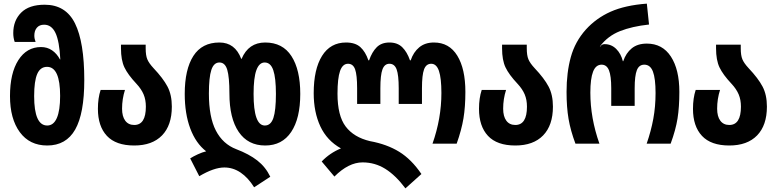

<svg xmlns="http://www.w3.org/2000/svg" viewBox="-20 -791 4278 1057"><path d="M35 -262Q35 -388 81 -460Q127 -532 206 -532Q240 -532 266.5 -514Q293 -496 310 -464H312Q307 -564 285.5 -609.5Q264 -655 223 -655Q197 -655 183 -638.5Q169 -622 169 -595Q169 -578 176 -560H61Q53 -582 53 -609Q53 -678 96.5 -721.5Q140 -765 226 -765Q342 -765 393 -662Q444 -559 444 -350Q444 -166 394 -78Q344 10 240 10Q143 10 89 -63.5Q35 -137 35 -262ZM311 -263Q311 -423 239 -423Q202 -423 185 -384Q168 -345 168 -262Q168 -100 240 -100Q275 -100 293 -141.5Q311 -183 311 -263Z M519 -192Q519 -251 534 -296H668Q652 -246 652 -193Q652 -150 669.5 -126.5Q687 -103 719 -103Q783 -103 783 -204Q783 -242 770.5 -271.5Q758 -301 731 -330Q684 -380 665 -420Q646 -460 646 -525V-545H782V-525Q782 -486 791 -464.5Q800 -443 825 -416Q878 -360 902 -314.5Q926 -269 926 -204Q926 -101 872 -45.5Q818 10 719 10Q618 10 568.5 -43Q519 -96 519 -192Z M1215 131Q1158 131 1077 179L1027 81Q1044 70 1069 58.5Q1094 47 1115 42Q1058 -2 1027.5 -83.5Q997 -165 997 -274Q997 -409 1044.5 -483Q1092 -557 1188 -557Q1274 -557 1308 -467H1310Q1348 -557 1440 -557Q1536 -557 1584.5 -482Q1633 -407 1633 -274Q1633 -139 1583 -64.5Q1533 10 1440 10Q1345 10 1294 -65Q1243 -140 1243 -276Q1243 -367 1231 -407Q1219 -447 1188 -447Q1157 -447 1143.5 -406Q1130 -365 1130 -276Q1130 -146 1168.5 -72Q1207 2 1280 30Q1351 57 1396.5 92.5Q1442 128 1468 182L1379 240Q1346 187 1304.5 159Q1263 131 1215 131ZM1499 -274Q1499 -362 1484.5 -404.5Q1470 -447 1437 -447Q1407 -447 1391.5 -405Q1376 -363 1376 -274Q1376 -100 1438 -100Q1471 -100 1485 -141.5Q1499 -183 1499 -274Z M1976 103Q1899 103 1821 181L1751 98Q1796 51 1857 26Q1780 -17 1743.5 -95.5Q1707 -174 1707 -278Q1707 -410 1753 -483.5Q1799 -557 1885 -557Q1936 -557 1964 -531.5Q1992 -506 2008 -459H2012Q2028 -505 2054 -531Q2080 -557 2124 -557Q2168 -557 2194.5 -531Q2221 -505 2237 -459H2241Q2256 -504 2288 -530.5Q2320 -557 2369 -557Q2453 -557 2497.5 -484.5Q2542 -412 2542 -285Q2542 -203 2531.5 -139.5Q2521 -76 2494 0H2361Q2410 -139 2410 -279Q2410 -361 2396.5 -400.5Q2383 -440 2354 -440Q2326 -440 2314.5 -409Q2303 -378 2303 -305V-219H2175V-305Q2175 -378 2163.5 -409Q2152 -440 2124 -440Q2097 -440 2085.5 -409Q2074 -378 2074 -305V-219H1946V-305Q1946 -378 1935 -409Q1924 -440 1896 -440Q1866 -440 1852 -400Q1838 -360 1838 -275Q1838 -154 1883 -94.5Q1928 -35 2017 -14Q2110 3 2177.5 44.5Q2245 86 2300 167L2212 246Q2158 174 2101 138.5Q2044 103 1976 103Z M2617 -192Q2617 -251 2632 -296H2766Q2750 -246 2750 -193Q2750 -150 2767.5 -126.5Q2785 -103 2817 -103Q2881 -103 2881 -204Q2881 -242 2868.5 -271.5Q2856 -301 2829 -330Q2782 -380 2763 -420Q2744 -460 2744 -525V-545H2880V-525Q2880 -486 2889 -464.5Q2898 -443 2923 -416Q2976 -360 3000 -314.5Q3024 -269 3024 -204Q3024 -101 2970 -45.5Q2916 10 2817 10Q2716 10 2666.5 -43Q2617 -96 2617 -192Z M3099 -285Q3099 -392 3122.5 -477Q3146 -562 3205 -628Q3262 -691 3341.5 -726.5Q3421 -762 3541 -771L3553 -656Q3460 -646 3393 -619.5Q3326 -593 3283 -536V-533Q3292 -548 3308 -548Q3346 -548 3372.5 -521.5Q3399 -495 3409 -454H3411Q3426 -499 3458 -525Q3490 -551 3541 -551Q3627 -551 3673.5 -479.5Q3720 -408 3720 -285Q3720 -202 3710 -139Q3700 -76 3672 0H3540Q3564 -69 3576.5 -136.5Q3589 -204 3589 -279Q3589 -359 3574.5 -397Q3560 -435 3527 -435Q3498 -435 3486 -404.5Q3474 -374 3474 -305V-208H3345V-305Q3345 -373 3332.5 -404Q3320 -435 3292 -435Q3260 -435 3245 -396.5Q3230 -358 3230 -281Q3230 -141 3280 0H3148Q3121 -72 3110 -136.5Q3099 -201 3099 -285Z M3795 -192Q3795 -251 3810 -296H3944Q3928 -246 3928 -193Q3928 -150 3945.5 -126.5Q3963 -103 3995 -103Q4059 -103 4059 -204Q4059 -242 4046.5 -271.5Q4034 -301 4007 -330Q3960 -380 3941 -420Q3922 -460 3922 -525V-545H4058V-525Q4058 -486 4067 -464.5Q4076 -443 4101 -416Q4154 -360 4178 -314.5Q4202 -269 4202 -204Q4202 -101 4148 -45.5Q4094 10 3995 10Q3894 10 3844.5 -43Q3795 -96 3795 -192Z"/></svg>

Font: Noto Sans Georgian Bold Cond
Style: Regular
Weight: 700
Width: 3
Designer: Monotype Design team
Foundry: Monotype Imaging Inc.
Version: Version 1.000